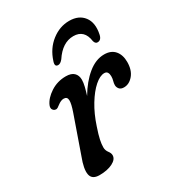

<svg xmlns="http://www.w3.org/2000/svg" viewBox="-169 -787 818 897"><g transform="rotate(-30 240.0 -338.0)"><path d="M78 -358.5Q70.5 -359.5 65 -367.8Q59.5 -376 65 -390Q78 -420.5 115 -444.8Q152 -469 198 -469Q227 -469 241.2 -455.2Q255.5 -441.5 255.5 -417.5Q255.5 -402 250.5 -381.8Q245.5 -361.5 238.5 -339.5Q273 -398 315.8 -433Q358.5 -468 404 -468Q441 -468 460.8 -445Q480.5 -422 480.5 -383.5Q480.5 -340 458.8 -314Q437 -288 408.5 -288Q391.5 -288 383.8 -297.5Q376 -307 376 -318.5Q376 -328.5 379.2 -339.2Q382.5 -350 382.5 -363.5Q382.5 -376 377.5 -384Q372.5 -392 361 -392Q337.5 -392 308.8 -366.8Q280 -341.5 252.8 -296.8Q225.5 -252 206.5 -194Q193.5 -156 188.8 -133.5Q184 -111 184 -93.5Q184 -77 193.8 -64.5Q203.5 -52 203.5 -40.5Q203.5 -18.5 175.2 -4.2Q147 10 104.5 10Q64.5 10 58.5 -20.5Q52.5 -51 75 -109.5L143.5 -305Q157.5 -345 156.8 -364.2Q156 -383.5 137 -383.5Q122 -383.5 104 -369.5Q97.5 -364 91 -360.2Q84.5 -356.5 78 -358.5ZM322 -614Q263 -614 219.5 -548Q206.5 -532 194.5 -532Q174 -532 183.5 -559.5Q202 -617.5 245.8 -651.5Q289.5 -685.5 341 -685.5Q392.5 -685.5 418.5 -651.5Q444.5 -617.5 432.5 -559.5Q427 -532 406.5 -532Q394.5 -532 390 -548Q381 -614 322 -614Z"/></g></svg>

Font: Fraunces 9pt S100
Style: Italic
Weight: 400
Italic angle: -16°
Version: Version 1.000; ttfautohint (v1.8.3)